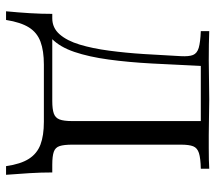

<svg xmlns="http://www.w3.org/2000/svg" viewBox="-60 -552 742 663"><g transform="rotate(90 311.5 -220.0)"><path d="M18.5 130.6Q22.6 87.9 25 48.4Q27.4 8.9 27.4 -29H328.2Q356.5 -29 371.4 -34.3Q386.3 -39.5 391.9 -54Q397.6 -68.5 397.6 -98.4V-546.8L404.8 -541.9H197.6L207.3 -545.2Q203.2 -454.8 198.8 -373.4Q194.4 -291.9 185.1 -223.8Q175.8 -155.6 158.9 -105.6Q141.9 -55.6 113.7 -27.8Q85.5 0 41.9 0L42.7 -29Q75.8 -29 98 -54.4Q120.2 -79.8 133.5 -123.8Q146.8 -167.7 154.4 -225Q162.1 -282.3 166.1 -345.6Q170.2 -408.9 173.4 -472.6Q175 -500.8 169.4 -514.9Q163.7 -529 144.8 -534.7Q125.8 -540.3 87.1 -541.9V-571Q104.8 -570.2 132.3 -569.8Q159.7 -569.4 186.3 -569.4Q220.2 -569.4 253.6 -570.2Q287.1 -571 321.8 -571Q354.8 -571 381.5 -570.2Q408.1 -569.4 446 -569.4Q468.5 -569.4 490.7 -569.4Q512.9 -569.4 531.5 -569.8Q550 -570.2 562.1 -571V-541.9Q525.8 -541.1 508.1 -535.5Q490.3 -529.8 484.7 -515.7Q479 -501.6 479 -472.6V-98.4Q479 -69.4 483.9 -54.4Q488.7 -39.5 503.6 -34.3Q518.5 -29 548.4 -29H575Q575 9.7 577.4 49.2Q579.8 88.7 583.1 130.6H553.2Q546 79.8 527.8 51.6Q509.7 23.4 478.6 11.7Q447.6 0 400 0H202.4Q154.8 0 123.4 11.7Q91.9 23.4 74.2 51.6Q56.5 79.8 48.4 130.6Z"/></g></svg>

Font: Playfair
Style: Regular
Weight: 400
Designer: Claus Eggers Sørensen
Foundry: Claus Eggers Sørensen
Version: Version 2.001;gftools[0.9.30]